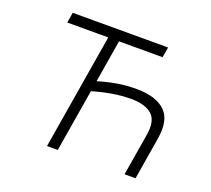

<svg xmlns="http://www.w3.org/2000/svg" viewBox="-123 -885 1146 1042"><g transform="rotate(20 450.0 -363.5)"><path d="M118.3 -667.6 127.8 -727.3H678.6L668.3 -667.6H416.9L376.4 -422.6Q431.8 -439.6 485.1 -448.5Q538.4 -457.4 596.2 -457.4Q707.4 -457 761 -406.6Q815 -355.8 795.1 -241.1L755.3 0H691.8L731.9 -241.1Q746.4 -327.4 706.7 -361.9Q666.5 -396.7 588.4 -396.7Q531.6 -396.7 476.4 -387.1Q421.2 -377.5 366.1 -361.2L306.1 0H244L354.8 -667.6Z"/></g></svg>

Font: Inter P Light
Style: Italic
Weight: 300
Italic angle: 9.39999°
Designer: Rasmus Andersson
Foundry: rsms
Version: Version 3.018;git-588b23468